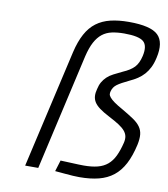

<svg xmlns="http://www.w3.org/2000/svg" viewBox="-83 -802 772 881"><g transform="rotate(10 303.0 -361.5)"><path d="M92 0 218 -551Q230 -602 249 -637Q268 -672 296 -693Q324 -714 361.5 -723Q399 -732 447 -732Q549 -732 583 -699Q617 -666 600 -592Q594 -565 584.5 -546Q575 -527 562 -512.5Q549 -498 532.5 -487Q516 -476 496 -467Q458 -449 441 -436.5Q424 -424 419 -404Q417 -397 417.5 -390.5Q418 -384 425 -375.5Q432 -367 446.5 -356.5Q461 -346 488 -331Q519 -313 540.5 -298.5Q562 -284 573.5 -268Q585 -252 587 -232Q589 -212 583 -184Q571 -130 551.5 -93Q532 -56 503.5 -33.5Q475 -11 436 -1Q397 9 346 9Q335 9 316 8Q297 7 278 5Q256 3 232 1L248 -51Q274 -50 296 -49Q315 -48 332 -47.5Q349 -47 356 -47Q394 -47 421 -54Q448 -61 467 -77Q486 -93 498.5 -119Q511 -145 520 -182Q524 -199 521.5 -212Q519 -225 509 -237Q499 -249 480.5 -261Q462 -273 433 -288Q404 -303 386.5 -316Q369 -329 361 -342Q353 -355 352 -370Q351 -385 356 -403Q360 -422 368 -436Q376 -450 388 -461.5Q400 -473 417.5 -482Q435 -491 458 -502Q493 -517 510.5 -535.5Q528 -554 536 -589Q547 -638 525 -657Q503 -676 435 -676Q403 -676 377.5 -670.5Q352 -665 333 -650Q314 -635 300 -609Q286 -583 276 -541L153 0Z"/></g></svg>

Font: Panefresco 250wt
Style: Italic
Weight: 300
Version: Version 1.000